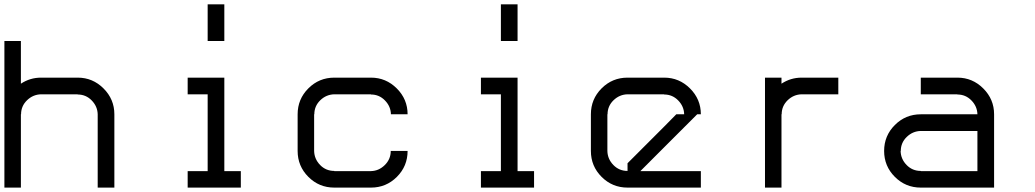

<svg xmlns="http://www.w3.org/2000/svg" viewBox="-20 -853 4707 873"><path d="M75 -666.7V-472.5Q116.7 -500 166.7 -500H333.3Q401.7 -500 450.8 -450.8Q500 -401.7 500 -333.3V0H424.2V-333.3Q423.3 -369.2 397.1 -396.2Q370.8 -423.3 333.3 -423.3V-424.2H166.7Q130 -423.3 102.9 -397.1Q75.8 -370.8 75.8 -333.3H75V0H0V-666.7Z M1000 -833.3V-666.7H924.2V-833.3ZM1075 0H833.3V-75H924.2V-424.2H833.3V-500H1000V-75H1075Z M1757.5 -333.3Q1756.7 -369.2 1730.4 -396.2Q1704.2 -423.3 1666.7 -423.3V-424.2H1500Q1463.3 -423.3 1436.2 -397.1Q1409.2 -370.8 1409.2 -333.3H1408.3V-166.7Q1409.2 -130 1435.4 -102.9Q1461.7 -75.8 1500 -75.8V-75H1666.7Q1702.5 -75.8 1729.6 -102.5Q1756.7 -129.2 1756.7 -166.7H1833.3Q1833.3 -97.5 1784.6 -48.8Q1735.8 0 1666.7 0H1500Q1430.8 0 1382.1 -48.8Q1333.3 -97.5 1333.3 -166.7V-333.3Q1333.3 -402.5 1382.1 -451.2Q1430.8 -500 1500 -500H1666.7Q1735 -500 1784.2 -450.8Q1833.3 -401.7 1833.3 -333.3Z M2333.3 -833.3V-666.7H2257.5V-833.3ZM2408.3 0H2166.7V-75H2257.5V-424.2H2166.7V-500H2333.3V-75H2408.3Z M2891.7 -75H3166.7V0H2833.3Q2764.2 0 2715.4 -48.8Q2666.7 -97.5 2666.7 -166.7V-333.3Q2666.7 -402.5 2715.4 -451.2Q2764.2 -500 2833.3 -500H3000Q3068.3 -500 3117.5 -450.8Q3166.7 -401.7 3166.7 -333.3H3150L2983.3 -166.7ZM2833.3 -75.8V-110.8Q2863.3 -140.8 3000 -277.5L3055 -333.3H3090.8Q3090 -369.2 3063.8 -396.2Q3037.5 -423.3 3000 -423.3V-424.2H2833.3Q2796.7 -423.3 2769.6 -397.1Q2742.5 -370.8 2742.5 -333.3H2741.7V-166.7Q2742.5 -130 2768.8 -102.9Q2795 -75.8 2833.3 -75.8Z M3625 -500H3791.7V-424.2H3625Q3588.3 -423.3 3561.2 -397.1Q3534.2 -370.8 3534.2 -333.3H3533.3V0H3458.3V-500H3533.3V-472.5Q3575 -500 3625 -500Z M4500 0H4166.7Q4097.5 0 4048.8 -48.8Q4000 -97.5 4000 -166.7Q4000 -235.8 4048.8 -284.6Q4097.5 -333.3 4166.7 -333.3H4424.2Q4423.3 -369.2 4397.1 -396.2Q4370.8 -423.3 4333.3 -423.3V-424.2H4166.7V-500H4333.3Q4401.7 -500 4450.8 -450.8Q4500 -401.7 4500 -333.3ZM4424.2 -75V-257.5H4166.7Q4130 -256.7 4102.9 -230.4Q4075.8 -204.2 4075.8 -166.7H4075Q4075.8 -130 4102.1 -102.9Q4128.3 -75.8 4166.7 -75.8V-75Z"/></svg>

Font: 0xA000-Squareish-Mono
Style: Squareish-Mono
Weight: 400
Version: Version 0.1